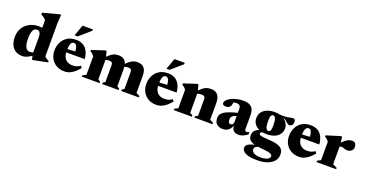

<svg xmlns="http://www.w3.org/2000/svg" viewBox="-41 -1578 5132 2699"><g transform="rotate(20 2525.0 -228.0)"><path d="M343.5 -317Q343.5 -356 328.8 -380.8Q314 -405.5 285 -405.5Q261.5 -405.5 244 -390Q226.5 -374.5 217 -338Q207.5 -301.5 207.5 -239.5Q207.5 -182 218.2 -146Q229 -110 248.2 -93.2Q267.5 -76.5 295 -76.5Q311 -76.5 330 -81Q349 -85.5 365.5 -96.5V-50Q339.5 -31.5 318.2 -18.8Q297 -6 279 1.5Q261 9 245 12Q229 15 213.5 15Q152 15 110 -12.2Q68 -39.5 46.5 -88Q25 -136.5 25 -200Q25 -265 47.2 -313.5Q69.5 -362 107.5 -394.2Q145.5 -426.5 192.8 -443Q240 -459.5 290 -459.5Q318 -459.5 343.8 -455.5Q369.5 -451.5 396.8 -443.2Q424 -435 456 -421H343.5V-568.5Q335 -579.5 324.8 -589Q314.5 -598.5 300.5 -607.8Q286.5 -617 267.5 -626.5V-653.5L513 -718H531.5L522.5 -598V-91.5Q528.5 -85 535.8 -78.8Q543 -72.5 551.2 -67.2Q559.5 -62 568.5 -57Q577.5 -52 588.5 -47V-26.5L380 15.5H361L343.5 -69Z M851.5 -459.5Q914.5 -459.5 958 -433.8Q1001.5 -408 1025.8 -360Q1050 -312 1055.5 -245.5H732.5V-292.5L980 -306L895 -275.5Q894 -322.5 887.2 -351.8Q880.5 -381 868 -394.8Q855.5 -408.5 837 -408.5Q820.5 -408.5 807 -397.8Q793.5 -387 785.5 -356.5Q777.5 -326 777.5 -266Q777.5 -212 795.2 -176Q813 -140 845.2 -121.8Q877.5 -103.5 921.5 -103.5Q944 -103.5 962.8 -106.8Q981.5 -110 1000 -118.2Q1018.5 -126.5 1038.5 -140.5L1058 -112Q1028.5 -75.5 995.5 -46.8Q962.5 -18 925 -1.5Q887.5 15 844 15Q773 15 721.2 -15.2Q669.5 -45.5 641.5 -97.2Q613.5 -149 613.5 -214.5Q613.5 -280.5 640.5 -336.2Q667.5 -392 720.5 -425.8Q773.5 -459.5 851.5 -459.5ZM807 -511.5 866 -677H1019.5V-656.5L853.5 -511.5Z M1333 -350.5V-42.5L1367 -20.5V0H1102V-20.5L1154 -47V-322.5Q1141 -341.5 1126.2 -354Q1111.5 -366.5 1093.5 -375.5V-396.5L1285.5 -459.5H1304.5ZM1617.5 -301.5V-42.5L1652 -20.5V0H1405V-20.5L1439 -42.5V-293.5Q1439 -312.5 1433.5 -323.2Q1428 -334 1416.2 -338.8Q1404.5 -343.5 1386 -343.5Q1364 -343.5 1345.8 -338.8Q1327.5 -334 1312.5 -324.5L1294.5 -344.5Q1328 -382.5 1354 -405.2Q1380 -428 1401.8 -439.5Q1423.5 -451 1444 -455Q1464.5 -459 1486.5 -459Q1531 -459 1559.8 -441.5Q1588.5 -424 1603 -389Q1617.5 -354 1617.5 -301.5ZM1902.5 -301.5V-47L1955.5 -20.5V0H1690.5V-20.5L1724 -42.5V-293.5Q1724 -312.5 1718.5 -323.2Q1713 -334 1701.5 -338.8Q1690 -343.5 1671 -343.5Q1649 -343.5 1631 -338.8Q1613 -334 1597.5 -324.5L1579.5 -344.5Q1613 -382.5 1639.2 -405.2Q1665.5 -428 1687 -439.5Q1708.5 -451 1729 -455Q1749.5 -459 1771.5 -459Q1838 -459 1870.2 -419.5Q1902.5 -380 1902.5 -301.5Z M2226 -459.5Q2289 -459.5 2332.5 -433.8Q2376 -408 2400.2 -360Q2424.5 -312 2430 -245.5H2107V-292.5L2354.5 -306L2269.5 -275.5Q2268.5 -322.5 2261.8 -351.8Q2255 -381 2242.5 -394.8Q2230 -408.5 2211.5 -408.5Q2195 -408.5 2181.5 -397.8Q2168 -387 2160 -356.5Q2152 -326 2152 -266Q2152 -212 2169.8 -176Q2187.5 -140 2219.8 -121.8Q2252 -103.5 2296 -103.5Q2318.5 -103.5 2337.2 -106.8Q2356 -110 2374.5 -118.2Q2393 -126.5 2413 -140.5L2432.5 -112Q2403 -75.5 2370 -46.8Q2337 -18 2299.5 -1.5Q2262 15 2218.5 15Q2147.5 15 2095.8 -15.2Q2044 -45.5 2016 -97.2Q1988 -149 1988 -214.5Q1988 -280.5 2015 -336.2Q2042 -392 2095 -425.8Q2148 -459.5 2226 -459.5ZM2181.5 -511.5 2240.5 -677H2394V-656.5L2228 -511.5Z M2707.5 -350V-42.5L2747.5 -20.5V0H2476.5V-20.5L2528.5 -47V-322.5Q2515.5 -341.5 2500.8 -354Q2486 -366.5 2468 -375.5V-396.5L2660 -459.5H2679ZM2785.5 -20.5 2825.5 -42.5V-285Q2825.5 -305.5 2819.5 -317.5Q2813.5 -329.5 2800.8 -334.5Q2788 -339.5 2768 -339.5Q2744 -339.5 2724.2 -334Q2704.5 -328.5 2687.5 -318.5L2669 -340Q2704 -379.5 2731 -403Q2758 -426.5 2780.5 -438.8Q2803 -451 2824.2 -455Q2845.5 -459 2868.5 -459Q2937.5 -459 2971 -418Q3004.5 -377 3004.5 -295V-47L3057.5 -20.5V0H2785.5Z M3354 -276.5 3353.5 -229.5Q3322.5 -221.5 3303 -212.2Q3283.5 -203 3273.5 -192.8Q3263.5 -182.5 3260 -170.2Q3256.5 -158 3256.5 -144.5Q3256.5 -113 3267 -99.8Q3277.5 -86.5 3296.5 -86.5Q3307.5 -86.5 3316.8 -93Q3326 -99.5 3331 -111Q3336 -122.5 3336 -137V-338Q3336 -364 3320.8 -379.2Q3305.5 -394.5 3273.5 -394.5Q3258.5 -394.5 3244.8 -392.8Q3231 -391 3221 -387.5L3234 -427Q3229.5 -389.5 3225.2 -368.8Q3221 -348 3216.8 -337.5Q3212.5 -327 3206.5 -320.5Q3198.5 -310.5 3182.5 -303.8Q3166.5 -297 3147.5 -297Q3121.5 -297 3108.2 -305.8Q3095 -314.5 3095 -331Q3095 -355 3116.2 -378Q3137.5 -401 3174 -419.2Q3210.5 -437.5 3256 -448.5Q3301.5 -459.5 3349.5 -459.5Q3415 -459.5 3451 -439.5Q3487 -419.5 3501 -385.2Q3515 -351 3515 -307.5V-94Q3515 -83.5 3518 -76.2Q3521 -69 3527 -65.5Q3533 -62 3542 -62Q3550.5 -62 3560.8 -64.5Q3571 -67 3582 -74.5V-38.5Q3552 -15.5 3518 -0.2Q3484 15 3452 15Q3412 15 3388.5 0.8Q3365 -13.5 3354.5 -39.5Q3344 -65.5 3342.5 -100L3349 -99Q3338 -59 3318.5 -34Q3299 -9 3273 3Q3247 15 3214.5 15Q3157 15 3122.2 -14.8Q3087.5 -44.5 3087.5 -105Q3087.5 -132.5 3098.8 -155.2Q3110 -178 3138.8 -198.2Q3167.5 -218.5 3219.8 -237.8Q3272 -257 3354 -276.5Z M3815.5 261.5Q3754.5 261.5 3711 253.8Q3667.5 246 3640.2 232Q3613 218 3599.8 199.5Q3586.5 181 3586.5 160Q3586.5 142 3594.5 127.2Q3602.5 112.5 3624.2 99.8Q3646 87 3687.5 75.2Q3729 63.5 3796 52H3851L3851.5 61.5Q3792.5 69.5 3763.2 80.5Q3734 91.5 3724.2 105.2Q3714.5 119 3714.5 136Q3714.5 157 3730 173.2Q3745.5 189.5 3775.8 198.8Q3806 208 3850 208Q3893.5 208 3923.8 199.2Q3954 190.5 3969.8 175.8Q3985.5 161 3985.5 144Q3985.5 130.5 3977 121Q3968.5 111.5 3947.5 104.8Q3926.5 98 3889 92.8Q3851.5 87.5 3794.5 82Q3737 77 3701 65.5Q3665 54 3645.8 37.2Q3626.5 20.5 3619.8 -0.2Q3613 -21 3614 -44.5Q3615.5 -92 3651.5 -121.8Q3687.5 -151.5 3759 -159.5L3780 -137Q3748.5 -134 3737.5 -126Q3726.5 -118 3726.5 -106Q3726.5 -95.5 3733 -89Q3739.5 -82.5 3756.5 -78Q3773.5 -73.5 3805.2 -70.8Q3837 -68 3888 -64.5Q3946.5 -61 3986.8 -51.2Q4027 -41.5 4052 -24.8Q4077 -8 4088.2 16.5Q4099.5 41 4099.5 74.5Q4100 128.5 4067.5 170.5Q4035 212.5 3971.5 237Q3908 261.5 3815.5 261.5ZM3820 -128Q3750.5 -128 3702.5 -149.2Q3654.5 -170.5 3629.8 -208Q3605 -245.5 3605 -293.5Q3605 -344.5 3632 -381.8Q3659 -419 3707.8 -439.2Q3756.5 -459.5 3821 -459.5Q3878.5 -459.5 3919.5 -443.8Q3960.5 -428 3986.2 -402.8Q4012 -377.5 4024 -348.8Q4036 -320 4036 -294.5Q4036 -243.5 4009.2 -206Q3982.5 -168.5 3933.8 -148.2Q3885 -128 3820 -128ZM3824.5 -178Q3844 -178 3855 -198.5Q3866 -219 3866 -273.5Q3866 -348.5 3852.2 -379Q3838.5 -409.5 3816.5 -409.5Q3797.5 -409.5 3786.2 -389.2Q3775 -369 3775 -314Q3775 -239 3788.8 -208.5Q3802.5 -178 3824.5 -178ZM3890.5 -422 3882 -453Q3933 -447 3967 -448.5Q4001 -450 4023.5 -454.5Q4046 -459 4062 -463.2Q4078 -467.5 4092.5 -467.5Q4108.5 -467.5 4118.2 -457.2Q4128 -447 4128 -423.5Q4128 -388.5 4111.8 -372.5Q4095.5 -356.5 4076.5 -356.5Q4057.5 -356.5 4041.5 -370.5Q4025.5 -384.5 4006.5 -400.5Q3987.5 -416.5 3960.2 -424.8Q3933 -433 3890.5 -422Z M4361 -459.5Q4424 -459.5 4467.5 -433.8Q4511 -408 4535.2 -360Q4559.5 -312 4565 -245.5H4242V-292.5L4489.5 -306L4404.5 -275.5Q4403.5 -322.5 4396.8 -351.8Q4390 -381 4377.5 -394.8Q4365 -408.5 4346.5 -408.5Q4330 -408.5 4316.5 -397.8Q4303 -387 4295 -356.5Q4287 -326 4287 -266Q4287 -212 4304.8 -176Q4322.5 -140 4354.8 -121.8Q4387 -103.5 4431 -103.5Q4453.5 -103.5 4472.2 -106.8Q4491 -110 4509.5 -118.2Q4528 -126.5 4548 -140.5L4567.5 -112Q4538 -75.5 4505 -46.8Q4472 -18 4434.5 -1.5Q4397 15 4353.5 15Q4282.5 15 4230.8 -15.2Q4179 -45.5 4151 -97.2Q4123 -149 4123 -214.5Q4123 -280.5 4150 -336.2Q4177 -392 4230 -425.8Q4283 -459.5 4361 -459.5Z M4981.5 -453.5Q5016.5 -453.5 5031.5 -433Q5046.5 -412.5 5046.5 -385Q5046.5 -343 5020.2 -322.8Q4994 -302.5 4965.5 -302.5Q4940 -302.5 4925.5 -307Q4911 -311.5 4899.5 -316Q4888 -320.5 4870.5 -320.5Q4859 -320.5 4849.2 -318Q4839.5 -315.5 4830.5 -310.2Q4821.5 -305 4811.5 -295.5L4800.5 -325.5Q4827.5 -359.5 4851 -384Q4874.5 -408.5 4896.5 -423.8Q4918.5 -439 4939.5 -446.2Q4960.5 -453.5 4981.5 -453.5ZM4842.5 -352.5V-50.5L4905.5 -20.5V0H4611.5V-20.5L4663.5 -47V-322.5Q4654.5 -335.5 4645.5 -344.5Q4636.5 -353.5 4626.2 -361Q4616 -368.5 4603.5 -375.5V-396.5L4808 -459.5H4827Z"/></g></svg>

Font: Newsreader 24pt ExtraBold
Style: Regular
Weight: 800
Designer: Hugues Gentile
Foundry: Production Type
Version: Version 1.003